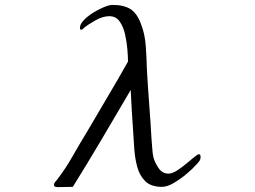

<svg xmlns="http://www.w3.org/2000/svg" viewBox="-20 -760 1040 783"><path d="M798 -120Q798 -110 792.5 -102.5Q787 -95 780 -88Q766 -72 741 -51Q716 -30 689 -14Q662 2 640 2Q596 2 572.5 -21Q549 -44 539.5 -80Q530 -116 527.5 -154.5Q525 -193 523 -224Q520 -266 517.5 -308.5Q515 -351 513 -393Q455 -294 396.5 -195Q338 -96 277 2L223 3Q219 4 209.5 2.5Q200 1 200 -5Q200 -11 203.5 -16Q207 -21 211 -25Q246 -70 275 -121Q304 -172 334 -221Q376 -293 418.5 -364.5Q461 -436 502 -509Q502 -528 499.5 -558.5Q497 -589 490 -620Q483 -651 468 -672.5Q453 -694 426 -694Q400 -694 371 -678Q342 -662 322 -646Q317 -639 311 -639Q307 -639 306.5 -642Q306 -645 306 -647Q306 -661 321.5 -677.5Q337 -694 359.5 -708Q382 -722 404 -731Q426 -740 439 -740Q485 -740 512 -723Q539 -706 555 -662Q571 -622 574.5 -571.5Q578 -521 579 -477Q583 -406 588.5 -334.5Q594 -263 598 -192Q600 -173 601 -154Q602 -135 606 -117Q612 -96 627 -74Q642 -52 667 -52Q682 -52 701 -64Q720 -76 738.5 -91.5Q757 -107 771.5 -119Q786 -131 791 -131Q796 -131 797 -127.5Q798 -124 798 -120Z"/></svg>

Font: Kaisei Decol
Style: Regular
Weight: 400
Designer: Font-Kai, 金井和夫
Foundry: KAZUO KANAI
Version: Version 5.003